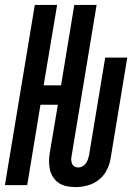

<svg xmlns="http://www.w3.org/2000/svg" viewBox="-33 -755 553 783"><path d="M275 8Q257 8 239.5 4.5Q222 1 208 -8Q194 -17 184.5 -31Q175 -45 171 -61.5Q167 -78 167 -96Q167 -114 170 -132L203 -328H132L78 0H-13L109 -735H200L145 -407H216L270 -735H361L259 -119Q257 -111 257.5 -102.5Q258 -94 261 -87Q264 -80 271 -76Q278 -72 286 -72Q295 -72 303 -76.5Q311 -81 316.5 -88Q322 -95 325 -103.5Q328 -112 330 -121L396 -520H486L418 -108Q414 -84 402 -60.5Q390 -37 369 -21Q348 -5 323.5 1.5Q299 8 275 8Z"/></svg>

Font: Iosevka SS04 Medium
Style: Italic
Weight: 500
Italic angle: -9°
Monospace: yes
Designer: Belleve Invis
Foundry: Belleve Invis
Version: Version 19.0.0; ttfautohint (v1.8.4)